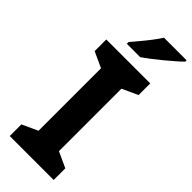

<svg xmlns="http://www.w3.org/2000/svg" viewBox="-299 -969 1004 1004"><g transform="rotate(45 203.0 -467.0)"><path d="M357 0H32V-86L119 -126V-588L32 -628V-714H357V-628L270 -588V-126L357 -86ZM406 -924Q392 -910 369 -890Q346 -870 319.5 -848Q293 -826 267.5 -806.5Q242 -787 223 -774H124V-787Q140 -806 161.5 -831.5Q183 -857 204 -884.5Q225 -912 239 -934H406Z"/></g></svg>

Font: Noto Sans Sundanese
Style: Bold
Weight: 700
Version: Version 2.003